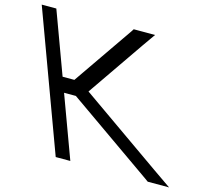

<svg xmlns="http://www.w3.org/2000/svg" viewBox="-300 -868 1116 1016"><g transform="rotate(15 257.5 -360.0)"><path d="M106.6 -320H42L152.6 -20L167.4 20H87.4L72.6 -20L-38 -320L-67.5 -400L-178.1 -700L-192.9 -740H-112.9L-98.1 -700L12.5 -400H77.1L304.2 -729L311.1 -740H428.1L379.6 -671L165.2 -360L608.9 -49L708.4 20H591.4L576.3 9Z"/></g></svg>

Font: Nordica Plus
Style: NordicaClassicLightOpObl
Weight: 300
Version: Version 1.01